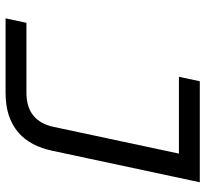

<svg xmlns="http://www.w3.org/2000/svg" viewBox="-44 -694 738 690"><g transform="rotate(90 325.0 -349.0)"><path d="M46 0 62 -75H313Q365 -75 395.5 -100Q426 -125 436 -173L548 -698H635L522 -169Q514 -130 497.5 -98.5Q481 -67 455 -45Q429 -23 394 -11.5Q359 0 312 0ZM272 -698H629L613 -623H256Z"/></g></svg>

Font: Azeret Mono Thin Light
Style: Italic
Weight: 300
Italic angle: -12°
Version: Version 1.002